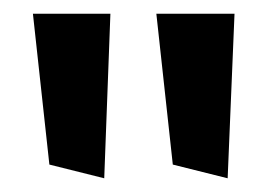

<svg xmlns="http://www.w3.org/2000/svg" viewBox="-20 -839 406 280"><path d="M132 -579 141 -819H28L52 -599ZM312 -579 322 -819H208L232 -599Z"/></svg>

Font: Bluebird
Style: Regular
Weight: 400
Designer: Jasper
Foundry: Cannot Into Space Fonts
Version: Version 0.98